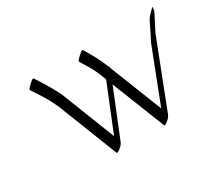

<svg xmlns="http://www.w3.org/2000/svg" viewBox="-89 -545 832 746"><g transform="rotate(-30 327.0 -171.5)"><path d="M578.1 -264.2Q578.6 -265.1 588.9 -285.4Q599.1 -305.7 606.2 -320.3Q613.3 -335 615.2 -338.9Q621.1 -351.6 627.9 -358.6Q634.8 -365.7 644.5 -376Q657.7 -390.1 651.9 -373.5Q654.3 -371.1 645.8 -355Q637.2 -338.9 611.8 -288.6L496.6 8.3Q491.7 20.5 477.8 31.2Q463.9 42 462.4 37.6L368.2 -200.2L283.7 8.8Q278.8 21 264.9 31.2Q251 41.5 249 37.6L144.5 -228.5Q126 -270 103 -304.9Q80.1 -339.8 78.6 -342.3Q77.1 -345.2 94.2 -361.8Q111.8 -378.4 114.7 -373Q160.6 -303.2 179.2 -261.7L272.9 -23.4L356.4 -230Q339.4 -276.9 319.8 -308.3Q300.3 -339.8 299.3 -342.8Q297.9 -345.7 314.9 -361.8Q332.5 -378.4 335.4 -373Q372.1 -314 389.2 -268.6Q392.6 -270.5 392.3 -267.1Q392.1 -263.7 392.1 -261.2L485.4 -24.9Z"/></g></svg>

Font: ML-NILA03_NewLipi
Style: Regular
Weight: 400
Designer: CLT@C-DIT
Version: Version ML-NILA03_NewLipi 2.